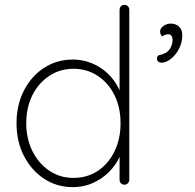

<svg xmlns="http://www.w3.org/2000/svg" viewBox="-20 -760 802 790"><path d="M492 -740Q501 -740 506.5 -734Q512 -728 512 -720V-20Q512 -12 506 -6Q500 0 492 0Q483 0 477.5 -6Q472 -12 472 -20V-162L488 -184Q488 -150 472.5 -115.5Q457 -81 428.5 -52.5Q400 -24 362 -7Q324 10 280 10Q214 10 161.5 -24.5Q109 -59 78.5 -118.5Q48 -178 48 -253Q48 -328 78.5 -387.5Q109 -447 161.5 -481Q214 -515 280 -515Q321 -515 358.5 -499.5Q396 -484 425 -456Q454 -428 471 -390.5Q488 -353 488 -309L472 -334V-720Q472 -728 477.5 -734Q483 -740 492 -740ZM282 -28Q339 -28 382.5 -57Q426 -86 451 -137Q476 -188 476 -253Q476 -318 451 -368.5Q426 -419 382 -448Q338 -477 282 -477Q227 -477 183 -448Q139 -419 113.5 -368.5Q88 -318 88 -253Q88 -189 113.5 -138Q139 -87 183 -57.5Q227 -28 282 -28ZM730 -616Q730 -592 722 -571.5Q714 -551 700.5 -535Q687 -519 672.5 -510.5Q658 -502 644 -502Q637 -502 631.5 -506Q626 -510 626 -518Q626 -532 636.5 -533.5Q647 -535 661 -542Q675 -550 682.5 -565Q690 -580 690 -595Q690 -606 685.5 -612.5Q681 -619 673 -619Q666 -619 659 -616.5Q652 -614 647 -610Q643 -615 640.5 -621Q638 -627 639 -633Q640 -641 646.5 -648Q653 -655 663 -659Q673 -663 683 -663Q703 -663 716.5 -650.5Q730 -638 730 -616Z"/></svg>

Font: Quicksand Variable Light
Style: Regular
Weight: 300
Designer: Andrew Paglinawan
Foundry: Andrew Paglinawan
Version: Version 3.004